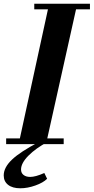

<svg xmlns="http://www.w3.org/2000/svg" viewBox="-40 -774 503 1031"><path d="M60 0 224 -754H375L207 0ZM-7 0V-31H302V0ZM144 -724V-754H443V-724ZM69 237Q27 237 3.5 218.5Q-20 200 -20 168Q-20 125 25 82.5Q70 40 170 -12H216Q152 22 112.5 62Q73 102 73 136Q73 155 86.5 165.5Q100 176 122 176Q136 176 154.5 171Q173 166 198 155L213 186Q192 207 150 222Q108 237 69 237Z"/></svg>

Font: Libre Bodoni
Style: Bold Italic
Weight: 700
Italic angle: -13°
Version: Version 2.005;gftools[0.9.23]